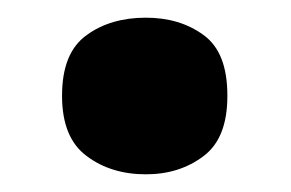

<svg xmlns="http://www.w3.org/2000/svg" viewBox="-20 -577 327 216"><path d="M49.8 -469.2C49.8 -437.5 59.1 -415 77.6 -401.4C95.7 -387.7 118.2 -380.9 144 -380.9C169.4 -380.9 190.9 -387.7 209 -401.4C227.1 -415 235.8 -437.5 235.8 -469.2C235.8 -502 227.1 -524.4 209 -537.6C190.9 -550.8 169.4 -557.1 144 -557.1C118.2 -557.1 95.7 -550.8 77.6 -537.6C59.1 -524.4 49.8 -502 49.8 -469.2Z"/></svg>

Font: Noto Reveo Sans
Style: Regular
Weight: 800
Designer: Monotype Design Team
Foundry: Monotype Imaging Inc.
Version: Version 2.007